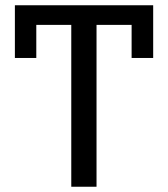

<svg xmlns="http://www.w3.org/2000/svg" viewBox="-20 -710 638 730"><path d="M251 0V-615.4H118V-489.6H36.6V-690H562.4V-489.6H480.4V-615.4H347V0Z"/></svg>

Font: Mozilla Headline ExtraLight
Style: Regular
Weight: 200
Designer: Studio DRAMA
Foundry: Studio DRAMA
Version: Version 1.000